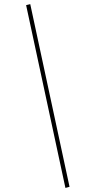

<svg xmlns="http://www.w3.org/2000/svg" viewBox="-20 -818 466 933"><path d="M127 -797.9 317.9 89.8 297.9 95.2 106.9 -793Z"/></svg>

Font: Fira Sans Compressed Thin
Style: Regular
Weight: 100
Width: 1
Designer: Carrois Corporate & Edenspiekermann AG
Foundry: Carrois Corporate GbR & Edenspiekermann AG
Version: Version 4.203;PS 004.203;hotconv 1.0.88;makeotf.lib2.5.64775